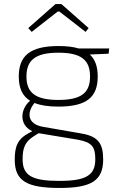

<svg xmlns="http://www.w3.org/2000/svg" viewBox="-20 -722 588 951"><path d="M266 -665H274L404 -564L419 -583L284 -702H255L120 -583L137 -564ZM521 -482H370C343 -490 310 -494 270 -494C127 -494 73 -444 73 -343C73 -287 90 -247 129 -223C80 -182 73 -103 140 -72L125 -64C67 -34 53 3 53 69C53 173 111 209 275 209C432 209 491 173 491 68C491 -9 468 -47 382 -61L192 -94C113 -108 113 -167 151 -212C181 -200 219 -194 269 -194C411 -194 464 -242 464 -343C464 -391 452 -427 425 -452L518 -456ZM269 -227C154 -227 111 -264 111 -343C111 -422 153 -461 269 -461C386 -461 426 -422 426 -343C426 -264 385 -227 269 -227ZM452 67C452 147 405 174 274 174C139 174 92 148 92 67C92 9 104 -20 150 -49L171 -62H173L366 -30C437 -17 452 7 452 67Z"/></svg>

Font: Exo 2 Extra Light
Style: Regular
Weight: 250
Designer: Natanael Gama
Version: Version 1.001;PS 001.001;hotconv 1.0.88;makeotf.lib2.5.64775